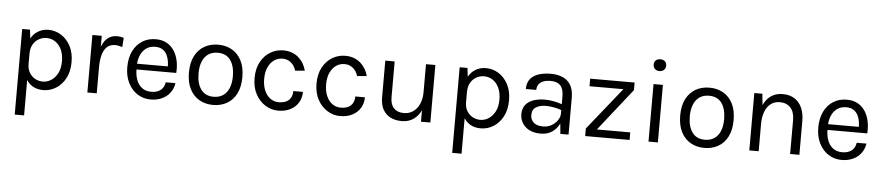

<svg xmlns="http://www.w3.org/2000/svg" viewBox="-48 -1023 7310 1593"><g transform="rotate(5 3607.0 -227.0)"><path d="M318 12Q265.5 12 226.8 -12Q188 -36 167 -82.2Q146 -128.5 146 -195H179Q179 -150.5 197.5 -120Q216 -89.5 245.8 -73.8Q275.5 -58 309 -58Q345 -58 378 -78.8Q411 -99.5 432 -140Q453 -180.5 453 -240Q453 -297 433.8 -337.5Q414.5 -378 382 -399.5Q349.5 -421 310 -421Q276 -421 246 -404.5Q216 -388 197.5 -356.2Q179 -324.5 179 -278H146Q146 -347.5 169 -394.8Q192 -442 231.5 -466Q271 -490 320 -490Q376 -490 424.5 -460Q473 -430 503 -374Q533 -318 533 -240Q533 -161 502.8 -104.5Q472.5 -48 423.5 -18Q374.5 12 318 12ZM101 235V-478H166L179 -366V235Z M685.5 0V-479H763.5V0ZM739.5 -216Q739.5 -307 757 -367.2Q774.5 -427.5 808.2 -457.2Q842 -487 890.5 -487Q906.5 -487 919.8 -484.8Q933 -482.5 946.5 -478L941.5 -401Q927.5 -405.5 911 -408.8Q894.5 -412 881.5 -412Q839 -412 813 -387.8Q787 -363.5 775.2 -319.5Q763.5 -275.5 763.5 -216Z M1213 12Q1151 12 1102.2 -19.8Q1053.5 -51.5 1025.2 -108Q997 -164.5 997 -238Q997 -316.5 1025 -373Q1053 -429.5 1101.8 -459.8Q1150.5 -490 1213 -490Q1267.5 -490 1306 -468Q1344.5 -446 1368 -408.5Q1391.5 -371 1400.8 -323.8Q1410 -276.5 1406 -226H1060V-274H1354.5L1331.5 -259Q1333 -288.5 1328.2 -318Q1323.5 -347.5 1310.5 -372.2Q1297.5 -397 1274 -412Q1250.5 -427 1214 -427Q1168 -427 1137 -403.5Q1106 -380 1090.5 -341.8Q1075 -303.5 1075 -259V-227Q1075 -177 1090.2 -137.5Q1105.5 -98 1136 -75Q1166.5 -52 1213 -52Q1259.5 -52 1289.5 -74.5Q1319.5 -97 1326 -141H1407Q1399.5 -93.5 1373 -59.2Q1346.5 -25 1305.5 -6.5Q1264.5 12 1213 12Z M1733.5 12Q1669 12 1618.8 -16.5Q1568.5 -45 1539.5 -101Q1510.5 -157 1510.5 -239Q1510.5 -321.5 1539.5 -377.2Q1568.5 -433 1618.8 -461.5Q1669 -490 1733.5 -490Q1797.5 -490 1847.8 -461.5Q1898 -433 1926.8 -377.2Q1955.5 -321.5 1955.5 -239Q1955.5 -157 1926.8 -101Q1898 -45 1847.8 -16.5Q1797.5 12 1733.5 12ZM1731.5 -56Q1778 -56 1810.5 -78.2Q1843 -100.5 1859.8 -141.5Q1876.5 -182.5 1876.5 -239Q1876.5 -324.5 1841 -373.8Q1805.5 -423 1735.5 -423Q1688.5 -423 1656.2 -400.8Q1624 -378.5 1607.2 -337.2Q1590.5 -296 1590.5 -239Q1590.5 -154.5 1626.2 -105.2Q1662 -56 1731.5 -56Z M2275 12Q2217.5 12 2167.8 -19Q2118 -50 2087.5 -106.5Q2057 -163 2057 -240Q2057 -319 2087.5 -375Q2118 -431 2167.8 -460.5Q2217.5 -490 2275 -490Q2315.5 -490 2347.8 -477.8Q2380 -465.5 2404 -444Q2428 -422.5 2443.8 -395.2Q2459.5 -368 2467 -338L2387 -331Q2374.5 -372.5 2345.2 -396.8Q2316 -421 2274 -421Q2238.5 -421 2207.2 -400.8Q2176 -380.5 2156.5 -340.2Q2137 -300 2137 -240Q2137 -184.5 2154.8 -143.8Q2172.5 -103 2203.5 -80.5Q2234.5 -58 2274 -58Q2329.5 -58 2358.2 -85.2Q2387 -112.5 2387 -161H2467Q2467 -111 2443.5 -72Q2420 -33 2376.8 -10.5Q2333.5 12 2275 12Z M2791 12Q2733.5 12 2683.8 -19Q2634 -50 2603.5 -106.5Q2573 -163 2573 -240Q2573 -319 2603.5 -375Q2634 -431 2683.8 -460.5Q2733.5 -490 2791 -490Q2831.5 -490 2863.8 -477.8Q2896 -465.5 2920 -444Q2944 -422.5 2959.8 -395.2Q2975.5 -368 2983 -338L2903 -331Q2890.5 -372.5 2861.2 -396.8Q2832 -421 2790 -421Q2754.5 -421 2723.2 -400.8Q2692 -380.5 2672.5 -340.2Q2653 -300 2653 -240Q2653 -184.5 2670.8 -143.8Q2688.5 -103 2719.5 -80.5Q2750.5 -58 2790 -58Q2845.5 -58 2874.2 -85.2Q2903 -112.5 2903 -161H2983Q2983 -111 2959.5 -72Q2936 -33 2892.8 -10.5Q2849.5 12 2791 12Z M3464 -479H3542V0H3464ZM3125 -479H3203V-181Q3203 -121 3232.2 -90Q3261.5 -59 3316 -59Q3361 -59 3394.2 -83Q3427.5 -107 3445.8 -149.2Q3464 -191.5 3464 -246H3493Q3493 -165.5 3469.8 -108.5Q3446.5 -51.5 3404.2 -21.2Q3362 9 3305 9Q3251 9 3210.5 -11Q3170 -31 3147.5 -71.8Q3125 -112.5 3125 -175Z M3961.5 12Q3909 12 3870.2 -12Q3831.5 -36 3810.5 -82.2Q3789.5 -128.5 3789.5 -195H3822.5Q3822.5 -150.5 3841 -120Q3859.5 -89.5 3889.2 -73.8Q3919 -58 3952.5 -58Q3988.5 -58 4021.5 -78.8Q4054.5 -99.5 4075.5 -140Q4096.5 -180.5 4096.5 -240Q4096.5 -297 4077.2 -337.5Q4058 -378 4025.5 -399.5Q3993 -421 3953.5 -421Q3919.5 -421 3889.5 -404.5Q3859.5 -388 3841 -356.2Q3822.5 -324.5 3822.5 -278H3789.5Q3789.5 -347.5 3812.5 -394.8Q3835.5 -442 3875 -466Q3914.5 -490 3963.5 -490Q4019.5 -490 4068 -460Q4116.5 -430 4146.5 -374Q4176.5 -318 4176.5 -240Q4176.5 -161 4146.2 -104.5Q4116 -48 4067 -18Q4018 12 3961.5 12ZM3744.5 235V-478H3809.5L3822.5 -366V235Z M4625 0 4615 -105V-310Q4615 -374.5 4587.5 -402.8Q4560 -431 4505 -431Q4474 -431 4448.8 -422Q4423.5 -413 4408.8 -394.2Q4394 -375.5 4394 -346H4307Q4307 -398 4332.5 -429.8Q4358 -461.5 4402.8 -475.8Q4447.5 -490 4505 -490Q4560 -490 4602.5 -471.5Q4645 -453 4669 -412.8Q4693 -372.5 4693 -308V0ZM4462 12Q4403 12 4364.5 -9Q4326 -30 4307 -63.5Q4288 -97 4288 -134Q4288 -182.5 4312.2 -213Q4336.5 -243.5 4378.5 -257.8Q4420.5 -272 4473 -272Q4510.5 -272 4548.2 -264.5Q4586 -257 4622 -244V-195Q4592 -207 4554.2 -214Q4516.5 -221 4485 -221Q4437 -221 4404 -201.2Q4371 -181.5 4371 -134Q4371 -99 4396.2 -74Q4421.5 -49 4477 -49Q4516 -49 4547.2 -67.2Q4578.5 -85.5 4596.8 -113Q4615 -140.5 4615 -168H4634Q4634 -120 4613.2 -79Q4592.5 -38 4554 -13Q4515.5 12 4462 12Z M4831.5 0V-63L5113.5 -415H4831.5V-478H5201.5V-415L4923.5 -63H5201.5V0Z M5398 -591Q5374 -591 5360 -604.8Q5346 -618.5 5346 -641Q5346 -663 5360 -676Q5374 -689 5398 -689Q5422 -689 5436 -676Q5450 -663 5450 -641Q5450 -618.5 5436 -604.8Q5422 -591 5398 -591ZM5359 0V-479H5437V0Z M5825 12Q5760.5 12 5710.2 -16.5Q5660 -45 5631 -101Q5602 -157 5602 -239Q5602 -321.5 5631 -377.2Q5660 -433 5710.2 -461.5Q5760.5 -490 5825 -490Q5889 -490 5939.2 -461.5Q5989.5 -433 6018.2 -377.2Q6047 -321.5 6047 -239Q6047 -157 6018.2 -101Q5989.5 -45 5939.2 -16.5Q5889 12 5825 12ZM5823 -56Q5869.5 -56 5902 -78.2Q5934.5 -100.5 5951.2 -141.5Q5968 -182.5 5968 -239Q5968 -324.5 5932.5 -373.8Q5897 -423 5827 -423Q5780 -423 5747.8 -400.8Q5715.5 -378.5 5698.8 -337.2Q5682 -296 5682 -239Q5682 -154.5 5717.8 -105.2Q5753.5 -56 5823 -56Z M6538.5 0V-281Q6538.5 -349.5 6505.8 -385.2Q6473 -421 6416.5 -421Q6373.5 -421 6342 -397.5Q6310.5 -374 6293.5 -330.2Q6276.5 -286.5 6276.5 -226H6246.5Q6246.5 -309.5 6268.5 -368.5Q6290.5 -427.5 6332.8 -458.8Q6375 -490 6435.5 -490Q6492 -490 6532.2 -464.8Q6572.5 -439.5 6594 -392.5Q6615.5 -345.5 6615.5 -281V0ZM6198.5 0V-478H6265.5L6276.5 -368V0Z M6968 12Q6906 12 6857.2 -19.8Q6808.5 -51.5 6780.2 -108Q6752 -164.5 6752 -238Q6752 -316.5 6780 -373Q6808 -429.5 6856.8 -459.8Q6905.5 -490 6968 -490Q7022.5 -490 7061 -468Q7099.5 -446 7123 -408.5Q7146.5 -371 7155.8 -323.8Q7165 -276.5 7161 -226H6815V-274H7109.5L7086.5 -259Q7088 -288.5 7083.2 -318Q7078.5 -347.5 7065.5 -372.2Q7052.5 -397 7029 -412Q7005.5 -427 6969 -427Q6923 -427 6892 -403.5Q6861 -380 6845.5 -341.8Q6830 -303.5 6830 -259V-227Q6830 -177 6845.2 -137.5Q6860.5 -98 6891 -75Q6921.5 -52 6968 -52Q7014.5 -52 7044.5 -74.5Q7074.5 -97 7081 -141H7162Q7154.5 -93.5 7128 -59.2Q7101.5 -25 7060.5 -6.5Q7019.5 12 6968 12Z"/></g></svg>

Font: Karla
Style: Regular
Weight: 400
Designer: Jonathan Pinhorn
Version: Version 2.004;gftools[0.9.33]